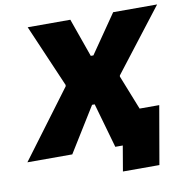

<svg xmlns="http://www.w3.org/2000/svg" viewBox="-126 -788 996 1011"><g transform="rotate(-10 371.5 -282.5)"><path d="M-37 0H203L351 -239H365L433 0H473L450 135H645L699 -176H594L521 -360L522 -366L780 -700H545L403 -494H389L316 -700H88L232 -366L231 -359Z"/></g></svg>

Font: Fixel Display Black
Style: Italic
Weight: 900
Italic angle: -10°
Designer: AlfaBravo + MacPaw
Foundry: Kyrylo Tkachov, Marchela Mozhyna, Serhii Makarenko, Maria Weinstein, Zakhar Kryvoshyya
Version: Version 1.210;Glyphs 3.2 (3217)